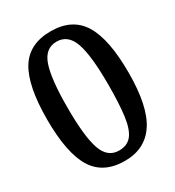

<svg xmlns="http://www.w3.org/2000/svg" viewBox="-185 -872 907 993"><g transform="rotate(-30 269.0 -375.5)"><path d="M26 -375Q26 -574.5 83 -668Q140 -761.5 269 -761.5Q398 -761.5 455.2 -668Q512.5 -574.5 512.5 -375Q512.5 -175.5 451.5 -82Q390.5 11.5 269 11.5Q140 11.5 83 -82Q26 -175.5 26 -375ZM148 -375Q148 -203 174.5 -126.5Q201 -50 269 -50Q319.5 -50 345.5 -83.5Q371.5 -117 381 -188.8Q390.5 -260.5 390.5 -375Q390.5 -547 363.8 -623.5Q337 -700 269 -700Q201 -700 174.5 -623.5Q148 -547 148 -375Z"/></g></svg>

Font: Besley* Condensed Medium
Style: Regular
Weight: 500
Width: 3
Designer: Owen Earl
Foundry: indestructible type*
Version: Version 3.000; ttfautohint (v1.8.3)